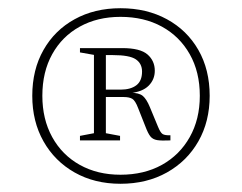

<svg xmlns="http://www.w3.org/2000/svg" viewBox="-20 -706 589 467"><path d="M273 -686Q337 -686 386 -659.2Q435 -632.5 462.5 -584.5Q490 -536.5 490 -473Q490 -410.5 462.5 -362.2Q435 -314 386 -286.5Q337 -259 273 -259Q210 -259 161.5 -286.5Q113 -314 85.8 -362.2Q58.5 -410.5 58.5 -473Q58.5 -536.5 85.8 -584.5Q113 -632.5 161.5 -659.2Q210 -686 273 -686ZM273 -665Q217 -665 174 -641.2Q131 -617.5 107 -574.2Q83 -531 83 -473Q83 -416 107 -372.5Q131 -329 174 -305Q217 -281 273 -281Q330.5 -281 373.8 -305Q417 -329 441.5 -372.5Q466 -416 466 -473Q466 -531 441.5 -574.2Q417 -617.5 373.8 -641.2Q330.5 -665 273 -665ZM222 -488H273.5Q297.5 -488 311.5 -498.5Q325.5 -509 325.5 -532Q325.5 -551.5 310.2 -561.8Q295 -572 254.5 -572H220L219.5 -589H277.5Q321 -589 338.8 -573.5Q356.5 -558 356.5 -534Q356.5 -512.5 341.5 -497.5Q326.5 -482.5 296 -479.5L296.5 -480.5Q318 -480.5 327.2 -472.8Q336.5 -465 344.5 -445.5L364 -398.5Q370 -383.5 375.5 -380Q381 -376.5 394.5 -377V-364.5Q373 -363.5 362.2 -365.2Q351.5 -367 345.8 -374.2Q340 -381.5 334 -397.5L316 -443Q309 -461.5 301.5 -465.8Q294 -470 281 -470H221ZM208.5 -572.5 174.5 -578.5V-589H237.5V-382L272 -375.5V-364.5H174.5V-375.5L208.5 -382Z"/></svg>

Font: Newsreader 16pt 16pt ExtraLight
Style: Regular
Weight: 250
Version: Version 1.003